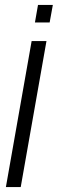

<svg xmlns="http://www.w3.org/2000/svg" viewBox="-20 -763 236 783"><path d="M4 0 109 -595.5H169.5L64.5 0ZM135 -743H195.5L182.5 -671.5H122.5Z"/></svg>

Font: Anybody Light
Style: Italic
Weight: 300
Italic angle: -10°
Designer: Tyler Finck
Foundry: Etcetera Type Company
Version: Version 1.010; ttfautohint (v1.8.3) -l 8 -r 50 -G 200 -x 14 